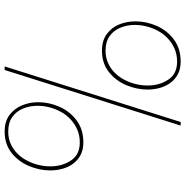

<svg xmlns="http://www.w3.org/2000/svg" viewBox="-6 -756 778 805"><g transform="rotate(90 382.5 -354.0)"><path d="M532 15Q490 15 463 -5Q436 -25 422.5 -57Q409 -89 409 -126Q409 -171 428 -214.5Q447 -258 485 -286.5Q523 -315 578 -315Q608 -315 630 -303.5Q652 -292 666.5 -272.5Q681 -253 688 -228Q695 -203 695 -176Q695 -131 676.5 -87Q658 -43 621.5 -14Q585 15 532 15ZM532 0Q561 0 584 -10.5Q607 -21 624.5 -38.5Q642 -56 654 -79Q666 -102 672 -127Q678 -152 678 -177Q678 -226 653.5 -263Q629 -300 578 -300Q548 -300 524 -289.5Q500 -279 481 -261.5Q462 -244 449.5 -221Q437 -198 430.5 -173Q424 -148 424 -123Q424 -91 435.5 -62.5Q447 -34 471 -17Q495 0 532 0ZM193 -393Q151 -393 123.5 -413Q96 -433 83 -465Q70 -497 70 -534Q70 -579 89 -622.5Q108 -666 146 -694.5Q184 -723 239 -723Q269 -723 291 -711.5Q313 -700 327.5 -680.5Q342 -661 349 -636Q356 -611 356 -584Q356 -539 337.5 -495Q319 -451 282.5 -422Q246 -393 193 -393ZM193 -408Q221 -408 244.5 -418.5Q268 -429 285.5 -446.5Q303 -464 315 -487Q327 -510 333 -535Q339 -560 339 -585Q339 -634 314.5 -671Q290 -708 239 -708Q209 -708 185 -697.5Q161 -687 142 -669.5Q123 -652 110.5 -629Q98 -606 91.5 -581Q85 -556 85 -531Q85 -499 96.5 -470.5Q108 -442 132 -425Q156 -408 193 -408ZM259 15 492 -723H507L274 15Z"/></g></svg>

Font: Kalnia Thin Thin
Style: Regular
Weight: 250
Version: Version 1.105